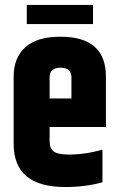

<svg xmlns="http://www.w3.org/2000/svg" viewBox="-20 -748 472 774"><path d="M355 -728V-651H88V-728ZM180 -351H268V-437Q268 -475 224 -475Q180 -475 180 -437ZM35 -168V-439Q35 -515 82 -557.5Q129 -600 224 -600Q407 -600 407 -439V-236H180V-180Q180 -150 196.5 -137.5Q213 -125 258 -125Q326 -125 393 -145V-13Q323 6 243 6Q35 6 35 -168Z"/></svg>

Font: Khand Black
Style: Regular
Weight: 900
Designer: Sanchit Sawaria and Jyotish Sonowal (Devanagari), Satya Rajpurohit (Latin)
Foundry: Indian Type Foundry
Version: Version 2.000;PS 1.0;hotconv 1.0.79;makeotf.lib2.5.61930